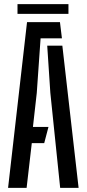

<svg xmlns="http://www.w3.org/2000/svg" viewBox="-20 -907 418 927"><path d="M19 0 110.5 -800H269.5L279 -722H176L157.5 -458L139 -294H214L193.5 -216H133.5L108.5 0ZM270.5 0 223 -459 208 -686.5H281L359.5 0ZM64.5 -887H310.5V-840H64.5Z"/></svg>

Font: Big Shoulders Stencil Display SemiBold
Style: Regular
Weight: 600
Designer: Patric King
Foundry: XO Type Co
Version: Version 1.000